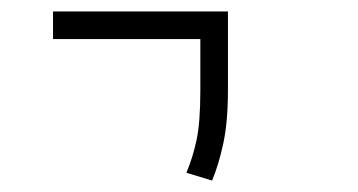

<svg xmlns="http://www.w3.org/2000/svg" viewBox="-20 -606 626 336"><path d="M351.1 -290 306.2 -303.7Q317.4 -330.1 324 -361.1Q330.6 -392.1 330.6 -448.2V-537.6H72.8V-585.9H378.9V-448.2Q378.9 -392.1 370.6 -354.2Q362.3 -316.4 351.1 -290Z"/></svg>

Font: Cascadia Code ExtraLight
Style: Regular
Weight: 200
Monospace: yes
Designer: Aaron Bell
Foundry: Saja Typeworks
Version: Version 2407.024; ttfautohint (v1.8.4)